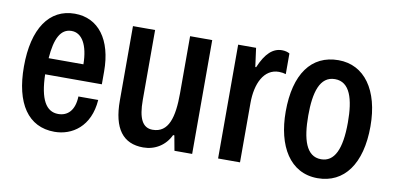

<svg xmlns="http://www.w3.org/2000/svg" viewBox="-59 -719 1841 897"><g transform="rotate(10 862.0 -270.0)"><path d="M414 -308C414 -459 345 -550 233 -550C112 -550 41 -446 41 -266C41 -91 109 10 234 10C317 10 401 -44 410 -172H316C314 -106 282 -75 237 -75C179 -75 148 -129 145 -247H414ZM148 -324C155 -418 180 -468 232 -468C281 -468 312 -416 313 -324Z M655 10C711 10 759 -20 783 -71H789L802 0H886V-540H781V-269C781 -155 760 -79 684 -79C636 -79 615 -121 615 -209V-540H510V-187C510 -54 559 10 655 10Z M1009 0H1113V-281C1113 -374 1148 -448 1219 -448C1231 -448 1243 -446 1252 -443V-541C1244 -546 1231 -550 1216 -550C1173 -550 1139 -520 1110 -451H1106L1094 -540H1009Z M1482 10C1608 10 1684 -93 1684 -271C1684 -443 1607 -550 1484 -550C1355 -550 1282 -449 1282 -271C1282 -108 1351 10 1482 10ZM1483 -80C1412 -80 1389 -159 1389 -271C1389 -381 1411 -460 1483 -460C1554 -460 1577 -382 1577 -271C1577 -143 1546 -80 1483 -80Z"/></g></svg>

Font: Kathrein 67 Medium Condensed
Style: Regular
Weight: 500
Width: 3
Designer: Lazydogs Typefoundry, based on Open Sans by Ascender Corporation
Foundry: Lazydogs Typefoundry
Version: Version 1.003;PS 001.003;hotconv 1.0.88;makeotf.lib2.5.64775